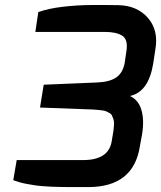

<svg xmlns="http://www.w3.org/2000/svg" viewBox="-20 -755 656 782"><path d="M34 -21 48 -103H318Q423 -103 435 -180L442 -222Q444 -237 444.5 -249Q445 -261 442 -269.5Q439 -278 436 -284.5Q433 -291 425.5 -295Q418 -299 412.5 -301.5Q407 -304 396 -305.5Q385 -307 378 -307.5Q371 -308 357 -309L143 -317L158 -410L374 -419Q427 -421 454 -440Q481 -459 488 -500L495 -548Q502 -594 478 -609.5Q454 -625 407 -625H124L136 -706Q180 -721 236.5 -727.5Q293 -734 347 -734.5Q401 -735 463 -734Q539 -732 582.5 -682Q626 -632 613 -555L604 -496Q585 -380 509 -364Q543 -349 555.5 -308.5Q568 -268 559 -210L550 -161Q525 7 339 7Q334 7 302.5 7Q271 7 263.5 7Q256 7 228.5 6.5Q201 6 191 5.5Q181 5 158.5 3.5Q136 2 124 0Q112 -2 94 -5Q76 -8 62 -12Q48 -16 34 -21Z"/></svg>

Font: Exo
Style: Demi Bold Italic
Weight: 600
Designer: Natanael Gama
Version: Version 1